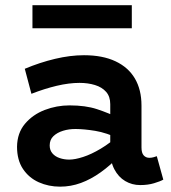

<svg xmlns="http://www.w3.org/2000/svg" viewBox="-20 -692 648 726"><path d="M510 7.8Q479.1 7.8 453.4 -7.4Q427.7 -22.6 412.3 -52.1Q396.9 -81.6 396.9 -123.8V-298Q396.9 -327 381.2 -344.7Q365.6 -362.4 339 -370.5Q312.5 -378.6 280.7 -378.6Q241.1 -378.6 194.5 -367.6Q147.9 -356.5 98.8 -337.3L73.7 -431.9Q130.5 -455.8 188.1 -469.5Q245.7 -483.2 297.5 -483.2Q368.1 -483.2 416.8 -460.2Q465.5 -437.2 490.2 -394.9Q515 -352.5 515 -292.7V-134.6Q515 -113.7 523.3 -104.5Q531.6 -95.3 544.7 -95.3Q553.4 -95.3 560.7 -97.5Q568 -99.7 572.9 -101.4L597.5 -12.8Q585.7 -6.1 562.6 0.8Q539.5 7.8 510 7.8ZM207.2 13.8Q163.8 13.8 126.6 -2.8Q89.4 -19.5 66.9 -53.1Q44.4 -86.8 44.4 -137.4Q45.2 -189.3 74.5 -224Q103.9 -258.8 149.1 -276.2Q194.4 -293.5 243 -293.5Q303.6 -293.5 346.7 -279.3Q389.9 -265.1 434.8 -243.5V-165.8Q382.1 -190.4 340.2 -197.2Q298.3 -204 266.7 -204.2Q240.8 -204.5 218.3 -197.5Q195.7 -190.5 181.8 -177Q167.9 -163.6 167.9 -142Q167.9 -124.1 178.2 -112.1Q188.5 -100 205.6 -94.3Q222.6 -88.5 241.7 -88.5Q263.6 -88.5 294.3 -98.5Q325.1 -108.4 361.1 -129.9Q397.2 -151.3 434.8 -185.7L432.5 -103.3Q398 -67.1 361 -40.7Q324.1 -14.2 285.9 -0.2Q247.8 13.8 207.2 13.8ZM478.4 -672.4V-585.2H102.7V-672.4Z"/></svg>

Font: BioRhyme ExtraBold
Style: Regular
Weight: 800
Designer: Aoife Mooney
Foundry: Aoife Mooney Type
Version: Version 1.600;gftools[0.9.33]